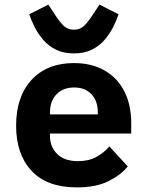

<svg xmlns="http://www.w3.org/2000/svg" viewBox="-20 -802 640 834"><path d="M314 12Q184 12 117 -60Q50 -132 50 -256Q50 -383 117.5 -455.5Q185 -528 301 -528Q378 -528 434 -496Q490 -464 520 -405.5Q550 -347 550 -266V-222H197V-213Q197 -164 228.5 -133Q260 -102 319 -102Q365 -102 398 -120Q431 -138 455 -166L535 -79Q505 -42 451 -15Q397 12 314 12ZM302 -422Q254 -422 225.5 -392.5Q197 -363 197 -313V-305H405V-313Q405 -363 377.5 -392.5Q350 -422 302 -422ZM301 -570Q256 -570 223.5 -586Q191 -602 168.5 -628Q146 -654 131 -683.5Q116 -713 107 -740L190 -782L211 -750Q234 -714 253 -693.5Q272 -673 301 -673Q330 -673 349 -693.5Q368 -714 391 -750L412 -782L495 -740Q486 -713 471 -683.5Q456 -654 433.5 -628Q411 -602 378.5 -586Q346 -570 301 -570Z"/></svg>

Font: Lilex Nerd Font
Style: Bold
Weight: 700
Designer: Mike Abbink, Paul van der Laan, Pieter van Rosmalen, Mikhael Khrustik
Foundry: Mikhael Khrustik
Version: Version 2.400; ttfautohint (v1.8.4.7-5d5b);Nerd Fonts 3.3.0